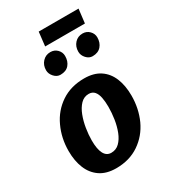

<svg xmlns="http://www.w3.org/2000/svg" viewBox="-228 -1055 1028 1169"><g transform="rotate(-30 285.5 -470.5)"><path d="M234.7 8Q167.2 8 122.9 -22Q78.6 -52 56.7 -105.1Q34.9 -158.2 34.9 -227.8Q34.9 -318.1 71 -395.3Q106.5 -472.1 174.9 -518.1Q243.3 -564 337.3 -564Q404.5 -564 448.4 -534.6Q492.4 -505.2 514 -452.4Q535.6 -399.6 535.6 -329.4Q535.6 -239.6 500.6 -161.8Q464.9 -84.7 396.7 -38.4Q328.5 8 234.7 8ZM255.7 -88.7Q289.5 -88.7 313.1 -111.9Q336.7 -135.1 351.5 -172.7Q366.2 -210.3 373 -254.5Q379.7 -298.7 379.7 -340.5Q379.7 -377 374 -406Q368.4 -434.9 354 -451.7Q339.6 -468.5 314 -468.5Q280.7 -468.5 256.9 -443.8Q233.2 -419.1 218.3 -380.3Q203.4 -341.5 196.3 -297.1Q189.2 -252.7 189.2 -213.4Q189.2 -151.6 205.9 -120.2Q222.6 -88.7 255.7 -88.7ZM224.9 -654.8Q200.3 -654.8 181.1 -676Q161.9 -697.3 161.9 -722.2Q161.9 -758.4 184.1 -782Q206.2 -805.7 239.2 -805.7Q268.2 -805.7 287.2 -786.1Q306.2 -766.4 306.2 -740.3Q306.2 -703 285.6 -678.9Q264.9 -654.8 224.9 -654.8ZM450.7 -654.8Q426.4 -654.8 407.4 -675.7Q388.4 -696.6 388.4 -722.2Q388.4 -758 410.2 -781.9Q431.9 -805.7 465.7 -805.7Q494.3 -805.7 513.4 -786.1Q532.6 -766.4 532.6 -740.3Q532.6 -703.7 511.5 -679.2Q490.3 -654.8 450.7 -654.8ZM509.3 -851H229.7L241 -949.1H521Z"/></g></svg>

Font: Merriweather Sans Variable Regular
Style: Italic
Weight: 300
Italic angle: -8°
Designer: Eben Sorkin
Foundry: Eben Sorkin
Version: Version 2.001